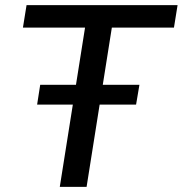

<svg xmlns="http://www.w3.org/2000/svg" viewBox="-20 -725 709 745"><path d="M69 0ZM212 0 310 -618H69L83 -705H669L655 -618H414L316 0ZM124 -319 136 -396H521L508 -319Z"/></svg>

Font: Winston Medium
Style: Italic
Weight: 500
Italic angle: -9°
Designer: Original fonts by Vernon Adams / Changes by Cristiano Sobral
Foundry: Original fonts by Vernon Adams / Changes by Cristiano Sobral
Version: Version 2.503;July 17, 2020;FontCreator 13.0.0.2655 64-bit